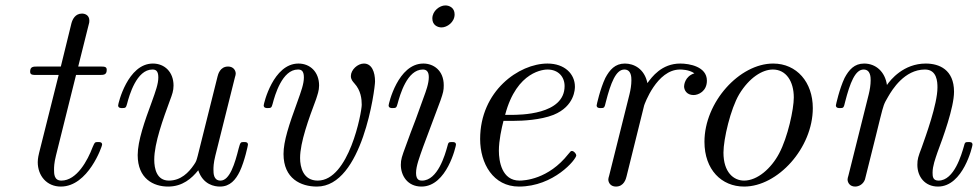

<svg xmlns="http://www.w3.org/2000/svg" viewBox="-20 -676 3601 707"><path d="M91 -412C91 -400 100 -400 116 -400H196L124 -113C123 -109 119 -93 119 -79C119 -29 152 11 204 11C305 11 356 -138 356 -143C356 -153 348 -153 341 -153C329 -153 329 -152 321 -134C303 -86 263 -11 206 -11C179 -11 179 -36 179 -52C179 -59 179 -75 186 -103L260 -400H345C362 -400 373 -400 373 -419C373 -431 364 -431 348 -431H268L305 -579C309 -593 309 -595 309 -600C309 -621 292 -626 282 -626C257 -626 247 -605 243 -590L204 -431H119C102 -431 91 -431 91 -412Z M415 -288C415 -278 425 -278 430 -278C443 -278 444 -280 448 -294C456 -325 483 -420 541 -420C552 -420 563 -417 563 -391C563 -367 553 -340 539 -301C513 -231 487 -157 487 -105C487 -18 545 11 599 11C652 11 686 -19 710 -49C728 5 771 11 790 11C827 11 848 -14 863 -45C881 -83 893 -141 893 -143C893 -153 885 -153 878 -153C866 -153 865 -152 859 -130C845 -74 826 -11 792 -11C766 -11 766 -38 766 -52C766 -59 766 -75 773 -103L845 -391C847 -397 848 -402 848 -405C848 -416 840 -431 820 -431C790 -431 783 -402 781 -394L708 -102C703 -84 703 -82 694 -69C675 -41 646 -11 602 -11C557 -11 548 -55 548 -88C548 -149 581 -239 606 -307C614 -328 619 -342 619 -361C619 -411 586 -442 543 -442C450 -442 415 -294 415 -288Z M951 -288C951 -278 961 -278 966 -278C979 -278 980 -280 984 -294C992 -325 1019 -420 1077 -420C1088 -420 1099 -417 1099 -391C1099 -367 1089 -340 1075 -301C1044 -216 1024 -156 1024 -109C1024 -18 1088 11 1147 11C1315 11 1361 -350 1361 -376C1361 -411 1349 -442 1320 -442C1297 -442 1272 -419 1272 -396C1272 -383 1279 -376 1285 -369C1309 -343 1312 -311 1312 -290C1312 -262 1265 -11 1150 -11C1096 -11 1085 -61 1085 -94C1085 -152 1117 -239 1144 -311C1149 -327 1155 -342 1155 -361C1155 -411 1122 -442 1079 -442C986 -442 951 -294 951 -288Z M1572 -608C1572 -583 1592 -575 1606 -575C1626 -575 1654 -594 1654 -623C1654 -648 1634 -656 1620 -656C1599 -656 1572 -636 1572 -608ZM1411 -288C1411 -278 1421 -278 1426 -278C1439 -278 1440 -280 1444 -294C1453 -327 1479 -420 1537 -420C1548 -420 1559 -415 1559 -392C1559 -368 1548 -339 1541 -320L1511 -237C1498 -204 1486 -171 1474 -138C1460 -100 1456 -89 1456 -69C1456 -30 1480 11 1532 11C1626 11 1659 -139 1659 -143C1659 -153 1651 -153 1644 -153C1631 -153 1631 -151 1627 -136C1619 -107 1592 -11 1534 -11C1526 -11 1512 -12 1512 -39C1512 -65 1525 -98 1538 -135L1602 -306C1612 -335 1614 -343 1614 -362C1614 -417 1576 -442 1539 -442C1445 -442 1411 -293 1411 -288Z M1748 -164C1748 -74 1796 11 1891 11C2019 11 2102 -89 2102 -104C2102 -109 2094 -120 2086 -120C2082 -120 2081 -119 2073 -109C1999 -15 1910 -11 1893 -11C1828 -11 1817 -82 1817 -121C1817 -159 1827 -204 1834 -231H1873C1903 -231 1970 -234 2018 -253C2097 -285 2097 -350 2097 -357C2097 -403 2060 -442 1996 -442C1891 -442 1748 -341 1748 -164ZM1840 -253C1883 -417 1986 -420 1996 -420C2036 -420 2059 -393 2059 -359C2059 -253 1894 -253 1861 -253Z M2177 -288C2177 -278 2187 -278 2192 -278C2205 -278 2206 -279 2211 -301C2229 -371 2248 -420 2279 -420C2305 -420 2305 -391 2305 -380C2305 -364 2302 -345 2298 -329L2223 -29C2221 -23 2220 -18 2220 -15C2220 -4 2228 11 2248 11C2278 11 2285 -18 2287 -26L2352 -288C2353 -291 2398 -420 2484 -420C2489 -420 2517 -420 2537 -406C2502 -395 2499 -363 2499 -358C2499 -345 2508 -326 2534 -326C2552 -326 2583 -340 2583 -379C2583 -431 2518 -442 2485 -442C2416 -442 2380 -392 2364 -370C2353 -423 2314 -442 2281 -442C2245 -442 2225 -419 2209 -389C2190 -349 2177 -290 2177 -288Z M2574 -154C2574 -51 2637 11 2720 11C2844 11 2973 -131 2973 -278C2973 -373 2914 -442 2827 -442C2703 -442 2574 -300 2574 -154ZM2644 -114C2644 -164 2670 -275 2702 -329C2739 -390 2787 -420 2826 -420C2875 -420 2903 -376 2903 -317C2903 -274 2881 -171 2849 -111C2820 -56 2769 -11 2720 -11C2681 -11 2644 -42 2644 -114Z M3058 -288C3058 -278 3068 -278 3073 -278C3086 -278 3087 -279 3092 -301C3110 -371 3129 -420 3160 -420C3186 -420 3186 -391 3186 -380C3186 -364 3183 -345 3179 -329L3104 -29C3102 -23 3101 -18 3101 -15C3101 -4 3109 11 3129 11C3141 11 3158 4 3165 -15L3205 -175C3210 -197 3216 -218 3221 -240C3234 -291 3234 -292 3251 -321C3265 -345 3310 -420 3386 -420C3430 -420 3432 -375 3432 -354C3432 -292 3388 -173 3374 -133C3361 -99 3358 -90 3358 -69C3358 -25 3386 11 3434 11C3527 11 3561 -138 3561 -143C3561 -153 3553 -153 3546 -153C3533 -153 3533 -151 3529 -136C3521 -109 3494 -11 3436 -11C3415 -11 3414 -26 3414 -40C3414 -65 3424 -91 3432 -115C3452 -168 3493 -280 3493 -338C3493 -420 3438 -442 3389 -442C3307 -442 3259 -382 3246 -363C3239 -412 3205 -442 3162 -442C3126 -442 3106 -419 3090 -389C3071 -349 3058 -290 3058 -288Z"/></svg>

Font: CMU Serif
Style: Italic
Weight: 500
Italic angle: -14.04°
Version: Version 0.7.0